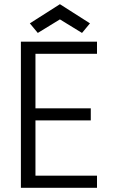

<svg xmlns="http://www.w3.org/2000/svg" viewBox="-20 -900 543 920"><path d="M444.8 -642.1H149.9V-380.9H415V-323.2H149.9V-58.1H444.8V0H80.1V-700.2H444.8ZM123 -788.1 267.1 -879.9 411.1 -788.1 373 -742.2 267.1 -807.1 161.1 -742.2Z"/></svg>

Font: PoppinsZ Light
Style: Regular
Weight: 300
Designer: Ninad Kale (Devanagari), Jonny Pinhorn (Latin)
Foundry: Indian Type Foundry
Version: Version 3.002;FEAKit 1.0